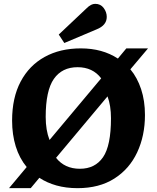

<svg xmlns="http://www.w3.org/2000/svg" viewBox="-20 -966 817 1000"><path d="M27 14 119 -96Q81 -142 62 -203.5Q43 -265 43 -338Q43 -457 87.5 -541Q132 -625 212.5 -669.5Q293 -714 401 -714Q513 -714 594 -661L638 -714H751L659 -605Q695 -562 715 -501.5Q735 -441 735 -367Q735 -259 694.5 -172.5Q654 -86 575.5 -36Q497 14 384 14Q324 14 274 0Q224 -14 185 -40L140 14ZM238 -237 507 -558Q463 -616 384 -616Q303 -616 260.5 -555Q218 -494 218 -357Q218 -288 238 -237ZM396 -87Q475 -87 516.5 -147Q558 -207 558 -350Q558 -416 540 -464L272 -144Q317 -87 396 -87ZM315 -742 286 -786 429 -921Q443 -935 454 -940.5Q465 -946 476 -946Q504 -946 520 -924.5Q536 -903 536 -878Q536 -834 483 -813Z"/></svg>

Font: Literata 12pt
Style: Bold
Weight: 700
Designer: Latin by Veronika Burian and Jose Scaglione. Greek by Irene Vlachou. Cyrillic by Vera Evstafieva.
Foundry: TypeTogether
Version: Version 3.002